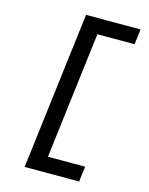

<svg xmlns="http://www.w3.org/2000/svg" viewBox="-138 -919 876 1130"><g transform="rotate(15 300.0 -354.0)"><path d="M125 125 242.5 -833H574.5L563 -740H293L342 -784.5L236.5 76L198.5 31.5H468.5L457 125Z"/></g></svg>

Font: Spline Sans Mono Medium
Style: Italic
Weight: 500
Italic angle: -4°
Monospace: yes
Designer: Eben Sorkin, Mirko Velimirovic
Foundry: Sorkin Type
Version: Version 1.004